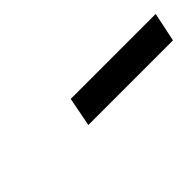

<svg xmlns="http://www.w3.org/2000/svg" viewBox="9 -783 385 385"><g transform="rotate(-45 201.0 -591.0)"><path d="M149 -560 161 -622H402L389 -560Z"/></g></svg>

Font: Lisu Bosa
Style: Bold Italic
Weight: 700
Italic angle: -19°
Designer: David Morse, Annie Olsen, Victor Gaultney, Frank Grießhammer (Latin)
Foundry: SIL International
Version: Version 2.000